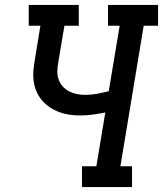

<svg xmlns="http://www.w3.org/2000/svg" viewBox="-20 -755 658 775"><path d="M311 0V-84H369L405 -301Q380 -296 355 -292.5Q330 -289 305 -289Q282 -289 260.5 -292Q239 -295 219 -302.5Q199 -310 181 -322Q163 -334 149.5 -350Q136 -366 127.5 -385.5Q119 -405 116 -427Q113 -449 115 -471.5Q117 -494 121 -516L143 -651H96V-735H298V-651H240L215 -502Q212 -485 211.5 -467.5Q211 -450 216.5 -434.5Q222 -419 233 -406.5Q244 -394 258.5 -386.5Q273 -379 289.5 -375.5Q306 -372 324 -372Q348 -372 372 -376.5Q396 -381 419 -387L463 -651H416V-735H618V-651H560L466 -84H513V0Z"/></svg>

Font: Iosevka Etoile Medium Oblique
Style: Regular
Weight: 500
Italic angle: -9°
Designer: Belleve Invis
Foundry: Belleve Invis
Version: Version 15.5.2; ttfautohint (v1.8.4)